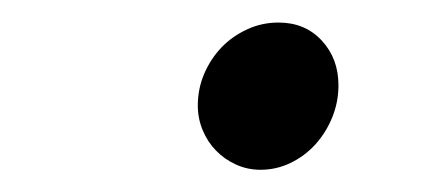

<svg xmlns="http://www.w3.org/2000/svg" viewBox="-20 -489 397 172"><path d="M283.2 -412.6Q283.2 -397.5 277.6 -383.8Q272 -370.1 262.5 -359.6Q252.9 -349.1 240.2 -343Q227.5 -336.9 213.4 -336.9Q201.7 -336.9 191.4 -341.6Q181.2 -346.2 173.6 -354Q166 -361.8 161.6 -372.3Q157.2 -382.8 157.2 -394.5Q157.2 -409.2 162.8 -422.6Q168.5 -436 178.2 -446.3Q188 -456.5 201.2 -462.6Q214.4 -468.8 229.5 -468.8Q253.4 -468.8 268.3 -452.6Q283.2 -436.5 283.2 -412.6Z"/></svg>

Font: Damion
Style: Regular
Weight: 400
Foundry: vernon adams
Version: Version 1.000